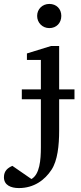

<svg xmlns="http://www.w3.org/2000/svg" viewBox="-99 -728 410 977"><path d="M61 183 -36 116C-59 126 -79 141 -79 174C-79 214 -44 229 -3 229C74 229 129 188 163 136C194 89 202 12 202 -64V-223H280V-273H202V-494H161L38 -456V-423H109V-273H12V-223H109V21C109 87 103 159 61 183ZM152 -708C117 -708 90 -682 90 -647C90 -612 117 -585 152 -585C188 -585 213 -611 213 -647C213 -683 188 -708 152 -708Z"/></svg>

Font: Veleka
Style: Regular
Weight: 400
Designer: Stefan Peev, Context Ltd, 2016; SIL International, 1997-2014.
Foundry: Stefan Peev, Context Ltd, 2016
Version: Version 1.000